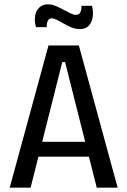

<svg xmlns="http://www.w3.org/2000/svg" viewBox="-20 -871 591 891"><path d="M25 0 205 -660H346L526 0H429L282 -583H269L122 0ZM123 -144V-213H436V-144ZM350 -736Q331 -736 312.5 -743.5Q294 -751 277 -761Q260 -771 245 -778.5Q230 -786 219 -786Q208 -786 202 -774.5Q196 -763 197 -745H147Q139 -774 143 -798Q147 -822 163 -836.5Q179 -851 203 -851Q220 -851 238 -843.5Q256 -836 273.5 -826.5Q291 -817 306.5 -809.5Q322 -802 333 -802Q347 -802 353 -814.5Q359 -827 358 -844H407Q414 -816 410 -791Q406 -766 391.5 -751Q377 -736 350 -736Z"/></svg>

Font: Bricolage Grotesque SemiCondensed
Style: Regular
Weight: 400
Width: 4
Designer: Mathieu Triay
Foundry: Atelier Triay
Version: Version 1.001;gftools[0.9.33.dev8+g029e19f]